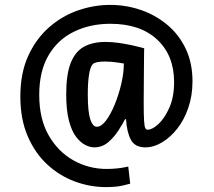

<svg xmlns="http://www.w3.org/2000/svg" viewBox="-20 -722 872 783"><path d="M412 41Q347 41 285 18Q223 -5 173 -51Q123 -97 93 -166.5Q63 -236 63 -328Q63 -424 95 -494Q127 -564 180 -610.5Q233 -657 298 -679.5Q363 -702 429 -702Q494 -702 554 -681.5Q614 -661 662 -621Q710 -581 737.5 -523Q765 -465 765 -390Q765 -332 748 -282.5Q731 -233 703 -197.5Q675 -162 641 -141.5Q607 -121 573 -121Q530 -121 513.5 -152.5Q497 -184 494 -236H490Q480 -216 462 -188.5Q444 -161 420 -141Q396 -121 364 -121Q347 -121 327.5 -131Q308 -141 290 -164.5Q272 -188 261 -230.5Q250 -273 250 -338Q250 -419 268.5 -465.5Q287 -512 322.5 -531.5Q358 -551 410 -551Q437 -551 464.5 -547Q492 -543 515.5 -538Q539 -533 553.5 -529Q568 -525 568 -525Q568 -525 567.5 -503Q567 -481 567 -447Q567 -413 566.5 -375.5Q566 -338 566 -307Q566 -255 567.5 -230.5Q569 -206 572.5 -199.5Q576 -193 582 -193Q601 -193 626 -216Q651 -239 670.5 -282.5Q690 -326 690 -387Q690 -496 621 -560.5Q552 -625 430 -625Q348 -625 282 -593Q216 -561 178 -496.5Q140 -432 140 -335Q140 -237 178.5 -170Q217 -103 279.5 -68Q342 -33 415 -33Q435 -33 455.5 -35Q476 -37 489.5 -40Q503 -43 503 -43L511 27Q511 27 483.5 34Q456 41 412 41ZM375 -205Q393 -205 412 -230Q431 -255 447.5 -295Q464 -335 474.5 -379.5Q485 -424 485 -463Q478 -464 456 -467.5Q434 -471 407 -471Q370 -471 359 -461Q349 -452 343.5 -420Q338 -388 338 -337Q338 -267 348 -236Q358 -205 375 -205Z"/></svg>

Font: Ruda Medium
Style: Regular
Weight: 500
Version: Version 2.001